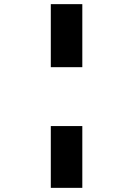

<svg xmlns="http://www.w3.org/2000/svg" viewBox="-20 -838 640 926"><path d="M377 -514H225V-818H377ZM377 68H225V-230H377Z"/></svg>

Font: JuliaMono Latin
Style: Bold
Weight: 700
Monospace: yes
Designer: cormullion
Foundry: corm
Version: Version 0.038; ttfautohint (v1.8)